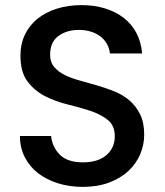

<svg xmlns="http://www.w3.org/2000/svg" viewBox="-20 -724 644 751"><path d="M544 -197Q544 -158 528.5 -121Q513 -84 482.5 -55.5Q452 -27 407 -10Q362 7 304 7Q252 7 207 -7Q162 -21 129 -46.5Q96 -72 77 -109Q58 -146 58 -192H180Q184 -149 214 -119Q244 -89 304 -89Q364 -89 396.5 -117.5Q429 -146 429 -191Q429 -233 401.5 -255Q374 -277 333 -290.5Q292 -304 244.5 -315.5Q197 -327 156 -348Q115 -369 87.5 -405.5Q60 -442 60 -506Q60 -552 77.5 -588.5Q95 -625 126.5 -650.5Q158 -676 202 -690Q246 -704 299 -704Q349 -704 391 -691Q433 -678 464 -654Q495 -630 513.5 -595Q532 -560 536 -515H410Q408 -533 400 -549Q392 -565 377 -578Q362 -591 341 -598.5Q320 -606 293 -607Q243 -608 209.5 -584Q176 -560 176 -510Q176 -481 192 -462Q208 -443 233.5 -430.5Q259 -418 292 -409Q325 -400 359.5 -390Q394 -380 427.5 -366.5Q461 -353 486.5 -331Q512 -309 528 -277Q544 -245 544 -197Z"/></svg>

Font: SVN-Poppins Medium
Style: Regular
Weight: 500
Designer: Ninad Kale (Devanagari), Jonny Pinhorn (Latin)
Foundry: Indian Type Foundry
Version: Version 3.002 2017; ttfautohint (v1.8.3)